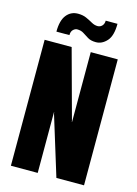

<svg xmlns="http://www.w3.org/2000/svg" viewBox="-119 -848 653 913"><g transform="rotate(15 208.0 -391.5)"><path d="M28 0V-620H161L253 -282L254 -276H255V-620H388V0H252L162 -292L161 -299H160V0ZM72 -672Q72 -727 93.5 -754Q115 -781 150 -781Q174 -781 191.5 -773Q209 -765 224 -756.5Q239 -748 254 -748Q267 -748 276 -757.5Q285 -767 285 -783H343Q343 -724 319.5 -698Q296 -672 266 -672Q241 -672 225.5 -681.5Q210 -691 197 -699.5Q184 -708 165 -708Q155 -708 145.5 -699Q136 -690 136 -672Z"/></g></svg>

Font: Smooch Sans Thin ExtraBold
Style: Regular
Weight: 800
Version: Version 1.010